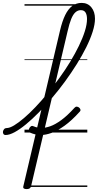

<svg xmlns="http://www.w3.org/2000/svg" viewBox="-169 -914 675 1324"><path d="M14 390Q2 390 -4.5 385.5Q-11 381 -8 370L245 -704Q260 -768 280.5 -810Q301 -852 329 -873Q357 -894 394 -894Q436 -894 461 -863.5Q486 -833 486 -785Q486 -746 470 -695.5Q454 -645 426 -588.5Q398 -532 360.5 -472Q323 -412 280 -353Q237 -294 190.5 -239.5Q144 -185 98.5 -138.5Q53 -92 10.5 -57Q-32 -22 -68 -2.5Q-104 17 -130 17Q-141 17 -145.5 9.5Q-150 2 -148.5 -7Q-147 -16 -140.5 -23.5Q-134 -31 -123 -31Q-102 -31 -71.5 -49.5Q-41 -68 -3.5 -100Q34 -132 75.5 -175.5Q117 -219 159 -270.5Q201 -322 241 -377Q281 -432 315 -488Q349 -544 375 -597.5Q401 -651 416 -698.5Q431 -746 431 -783Q431 -811 421 -827.5Q411 -844 388 -844Q368 -844 351.5 -829.5Q335 -815 322 -783Q309 -751 297 -698L45 371Q42 381 35 385.5Q28 390 14 390ZM114 17Q92 17 73.5 12.5Q55 8 37 0Q30 -4 29.5 -12.5Q29 -21 33 -29.5Q37 -38 44.5 -43Q52 -48 60 -44Q69 -40 79 -37Q89 -34 99.5 -33Q110 -32 120 -32Q145 -32 178 -43.5Q211 -55 252.5 -85Q294 -115 345 -171Q352 -179 360.5 -178.5Q369 -178 376 -172.5Q383 -167 385.5 -159Q388 -151 380 -143Q325 -82 276 -47Q227 -12 186.5 2.5Q146 17 114 17ZM0 365H433V375H0ZM0 -20H433V0H0ZM0 -505H433V-500H0ZM0 -885H433V-875H0Z"/></svg>

Font: Playwrite AT Guides
Style: Italic
Weight: 400
Italic angle: -13.0072°
Designer: Veronika Burian, José Scaglione
Foundry: TypeTogether
Version: Version 1.002